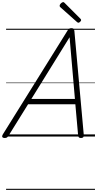

<svg xmlns="http://www.w3.org/2000/svg" viewBox="-57 -1279 910 1799"><path d="M-14 14Q-30 14 -35 5Q-40 -4 -31 -19L576 -993Q583 -1006 591 -1010.5Q599 -1015 613 -1015Q626 -1015 632 -1009.5Q638 -1004 640 -988L728 -14Q729 0 723 7Q717 14 702 14Q688 14 682.5 8.5Q677 3 675 -10L649 -302H206L24 -9Q15 5 7.5 9.5Q0 14 -14 14ZM237 -352H645L595 -930ZM677 -1066Q674 -1066 671 -1068Q668 -1070 664 -1073L509 -1211Q504 -1215 503 -1218Q502 -1221 502 -1226Q502 -1232 507.5 -1240Q513 -1248 521 -1253.5Q529 -1259 535 -1259Q540 -1259 543 -1256.5Q546 -1254 550 -1250L697 -1103Q701 -1099 702 -1096Q703 -1093 703 -1090Q703 -1084 694 -1075Q685 -1066 677 -1066ZM0 490H833V500H0ZM0 -20H833V0H0ZM0 -505H833V-500H0ZM0 -1010H833V-1000H0Z"/></svg>

Font: Playwrite AU QLD Guides
Style: Regular
Weight: 400
Designer: Veronika Burian, José Scaglione
Foundry: TypeTogether
Version: Version 1.003